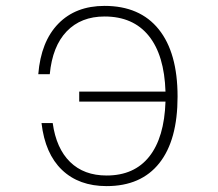

<svg xmlns="http://www.w3.org/2000/svg" viewBox="-20 -620 740 652"><path d="M342 12Q248 12 190.5 -43Q133 -98 121 -202H159Q171 -116 218 -70Q265 -24 342 -24Q436 -24 487 -88.5Q538 -153 542 -275H249V-309H542Q538 -433 485 -498.5Q432 -564 335 -564Q255 -564 206.5 -513.5Q158 -463 149 -368H110Q119 -479 178 -539.5Q237 -600 335 -600Q455 -600 519 -520.5Q583 -441 583 -292Q583 -144 521 -66Q459 12 342 12Z"/></svg>

Font: Martian Mono Thin
Style: Regular
Weight: 100
Monospace: yes
Designer: Roman Shamin
Foundry: Evil Martians
Version: Version 1.000; ttfautohint (v1.8.4.7-5d5b)